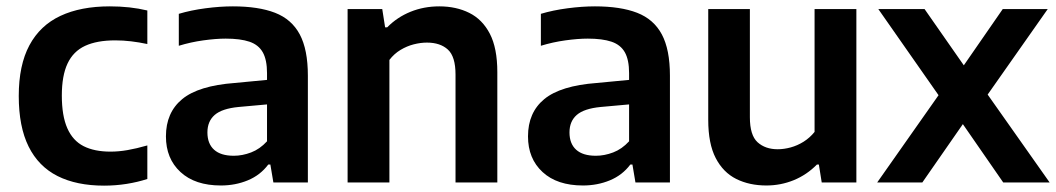

<svg xmlns="http://www.w3.org/2000/svg" viewBox="-20 -574 3322 604"><path d="M307.5 10Q221 10 161 -20.2Q101 -50.5 70 -113Q39 -175.5 39 -272Q39 -369 72.5 -431.5Q106 -494 170 -524Q234 -554 325.5 -554Q357 -554 386.8 -550.8Q416.5 -547.5 443.5 -541V-435.5Q417.5 -441 392.5 -444Q367.5 -447 342.5 -447Q285 -447 247.8 -429.8Q210.5 -412.5 192.5 -374.2Q174.5 -336 174.5 -273.5Q174.5 -209.5 191.8 -170.5Q209 -131.5 243 -114.2Q277 -97 327.5 -97Q353.5 -97 381 -101.8Q408.5 -106.5 443.5 -116.5V-11Q413 -1 378.2 4.5Q343.5 10 307.5 10Z M675 9.5Q593.5 9.5 547.8 -32.8Q502 -75 502 -145Q502 -220 553.2 -262.2Q604.5 -304.5 718.5 -313L844.5 -325L858.5 -249L731 -237.5Q678.5 -232.5 655.5 -212.5Q632.5 -192.5 632.5 -157.5Q632.5 -122 653.5 -103Q674.5 -84 715.5 -84Q742.5 -84 770 -94.5Q797.5 -105 820 -129.5V-344Q820 -385.5 806.8 -409.2Q793.5 -433 764.8 -442.8Q736 -452.5 690 -452.5Q659 -452.5 619.5 -447Q580 -441.5 542.5 -430V-530.5Q581 -542 626.8 -548Q672.5 -554 712.5 -554Q793 -554 845.2 -533.8Q897.5 -513.5 923 -465.8Q948.5 -418 948.5 -336V0H840L830.5 -56.5H824Q799 -23 759.8 -6.8Q720.5 9.5 675 9.5Z M1073.5 0V-545.5H1182.5L1191.5 -488H1198Q1229.5 -520 1271.5 -537Q1313.5 -554 1362 -554Q1415 -554 1456.2 -533.5Q1497.5 -513 1521 -467.8Q1544.5 -422.5 1544.5 -347V0H1413V-339.5Q1413 -396 1389 -418Q1365 -440 1323 -440Q1303 -440 1281.5 -434.5Q1260 -429 1240 -417Q1220 -405 1205 -385.5V0Z M1814 9.5Q1732.5 9.5 1686.8 -32.8Q1641 -75 1641 -145Q1641 -220 1692.2 -262.2Q1743.5 -304.5 1857.5 -313L1983.5 -325L1997.5 -249L1870 -237.5Q1817.5 -232.5 1794.5 -212.5Q1771.5 -192.5 1771.5 -157.5Q1771.5 -122 1792.5 -103Q1813.5 -84 1854.5 -84Q1881.5 -84 1909 -94.5Q1936.5 -105 1959 -129.5V-344Q1959 -385.5 1945.8 -409.2Q1932.5 -433 1903.8 -442.8Q1875 -452.5 1829 -452.5Q1798 -452.5 1758.5 -447Q1719 -441.5 1681.5 -430V-530.5Q1720 -542 1765.8 -548Q1811.5 -554 1851.5 -554Q1932 -554 1984.2 -533.8Q2036.5 -513.5 2062 -465.8Q2087.5 -418 2087.5 -336V0H1979L1969.5 -56.5H1963Q1938 -23 1898.8 -6.8Q1859.5 9.5 1814 9.5Z M2391 9.5Q2337.5 9.5 2296.2 -11Q2255 -31.5 2231.5 -76.8Q2208 -122 2208 -197V-545.5H2339V-205Q2339 -148.5 2363.2 -126.5Q2387.5 -104.5 2426.5 -104.5Q2446 -104.5 2467.2 -110.2Q2488.5 -116 2508 -128.2Q2527.5 -140.5 2542.5 -159V-545.5H2674V0H2565L2556 -56.5H2550Q2518 -24 2477 -7.2Q2436 9.5 2391 9.5Z M3136 0 3009 -183.5 2932.5 -274.5 2743 -545.5H2888.5L3012 -368.5L3087 -276.5L3282 0ZM2739.5 0 2932.5 -274.5 3012 -368.5 3134.5 -545.5H3276L3087 -276.5L3009 -183.5L2881.5 0Z"/></svg>

Font: Encode Sans Condensed Thin SemiBold
Style: Regular
Weight: 600
Version: Version 3.002